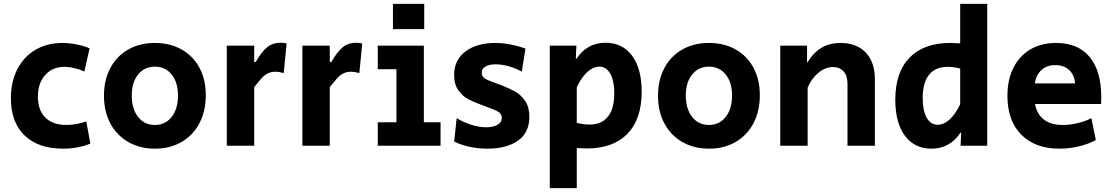

<svg xmlns="http://www.w3.org/2000/svg" viewBox="-20 -750 5727 988"><path d="M36 -245Q36 -329 69 -393.5Q102 -458 162 -493.5Q222 -529 301 -529Q338 -529 378.5 -520.5Q419 -512 441 -501L414 -382Q391 -393 363.5 -399.5Q336 -406 312 -406Q250 -406 212.5 -364Q175 -322 175 -253Q175 -183 213.5 -145Q252 -107 323 -107Q370 -107 424 -125L445 -11Q380 15 305 15Q177 15 106.5 -53Q36 -121 36 -245Z M515 -257Q515 -338 547.5 -399.5Q580 -461 639.5 -495Q699 -529 777 -529Q855 -529 914.5 -495.5Q974 -462 1006.5 -401Q1039 -340 1039 -260Q1039 -179 1006.5 -116.5Q974 -54 914.5 -19.5Q855 15 778 15Q700 15 640.5 -19Q581 -53 548 -114.5Q515 -176 515 -257ZM896 -258Q896 -326 863.5 -366.5Q831 -407 777 -407Q723 -407 690.5 -366.5Q658 -326 658 -258Q658 -190 690.5 -148.5Q723 -107 777 -107Q831 -107 863.5 -148.5Q896 -190 896 -258Z M1147 -515H1288V-431H1296Q1325 -482 1353.5 -506Q1382 -530 1425 -530Q1443 -530 1455 -526L1440 -374Q1414 -381 1398 -381Q1375 -381 1357.5 -372Q1340 -363 1326.5 -348Q1313 -333 1288 -302V0H1147Z M1536 -515H1677V-431H1685Q1714 -482 1742.5 -506Q1771 -530 1814 -530Q1832 -530 1844 -526L1829 -374Q1803 -381 1787 -381Q1764 -381 1746.5 -372Q1729 -363 1715.5 -348Q1702 -333 1677 -302V0H1536Z M2002 -730H2163V-600H2002ZM1924 -121H2020V-394H1924V-515H2161V-121H2247V0H1924Z M2317 -22 2330 -142Q2364 -121 2405 -108Q2446 -95 2482 -95Q2516 -95 2539 -107.5Q2562 -120 2562 -144Q2562 -163 2546 -173.5Q2530 -184 2485 -200L2458 -210Q2415 -226 2388 -240.5Q2361 -255 2339 -285Q2317 -315 2317 -364Q2317 -442 2375.5 -485.5Q2434 -529 2528 -529Q2602 -529 2684 -500L2665 -381Q2636 -398 2599.5 -408.5Q2563 -419 2531 -419Q2498 -419 2478.5 -408Q2459 -397 2459 -376Q2459 -356 2475 -346Q2491 -336 2529 -323Q2559 -312 2564 -310Q2606 -293 2634 -277Q2662 -261 2683 -229.5Q2704 -198 2704 -149Q2704 -67 2645 -26Q2586 15 2489 15Q2440 15 2394.5 5Q2349 -5 2317 -22Z M2809 -515H2946L2943 -448H2947Q2973 -488 3010.5 -509Q3048 -530 3096 -530Q3183 -530 3232.5 -463.5Q3282 -397 3282 -278Q3282 -137 3208.5 -61.5Q3135 14 2999 14Q2982 14 2948 12V218H2809ZM3141 -270Q3141 -334 3120.5 -370.5Q3100 -407 3064 -407Q3032 -407 3002 -379.5Q2972 -352 2948 -301V-118Q2982 -109 3013 -109Q3076 -109 3108.5 -150Q3141 -191 3141 -270Z M3366 -257Q3366 -338 3398.5 -399.5Q3431 -461 3490.5 -495Q3550 -529 3628 -529Q3706 -529 3765.5 -495.5Q3825 -462 3857.5 -401Q3890 -340 3890 -260Q3890 -179 3857.5 -116.5Q3825 -54 3765.5 -19.5Q3706 15 3629 15Q3551 15 3491.5 -19Q3432 -53 3399 -114.5Q3366 -176 3366 -257ZM3747 -258Q3747 -326 3714.5 -366.5Q3682 -407 3628 -407Q3574 -407 3541.5 -366.5Q3509 -326 3509 -258Q3509 -190 3541.5 -148.5Q3574 -107 3628 -107Q3682 -107 3714.5 -148.5Q3747 -190 3747 -258Z M3995 -515H4133V-426Q4165 -479 4207 -504Q4249 -529 4305 -529Q4388 -529 4435 -479.5Q4482 -430 4482 -342V0H4341V-320Q4341 -360 4321 -382.5Q4301 -405 4267 -405Q4227 -405 4191 -375Q4155 -345 4136 -299V0H3995Z M4587 -237Q4587 -378 4660.5 -453.5Q4734 -529 4870 -529Q4887 -529 4921 -527V-730H5060V0H4923L4926 -67H4922Q4896 -27 4858.5 -6Q4821 15 4773 15Q4686 15 4636.5 -51.5Q4587 -118 4587 -237ZM4921 -214V-397Q4887 -406 4856 -406Q4793 -406 4760.5 -365Q4728 -324 4728 -245Q4728 -181 4748.5 -144.5Q4769 -108 4805 -108Q4837 -108 4867 -135.5Q4897 -163 4921 -214Z M5164 -257Q5164 -340 5195 -401.5Q5226 -463 5282.5 -496Q5339 -529 5415 -529Q5527 -529 5587 -457Q5647 -385 5647 -249Q5647 -226 5646 -215H5306Q5316 -162 5352 -134.5Q5388 -107 5449 -107Q5486 -107 5526 -116.5Q5566 -126 5596 -142L5619 -29Q5579 -8 5530.5 3.5Q5482 15 5432 15Q5307 15 5235.5 -57Q5164 -129 5164 -257ZM5512 -321Q5509 -364 5482 -389.5Q5455 -415 5410 -415Q5367 -415 5339.5 -390Q5312 -365 5305 -321Z"/></svg>

Font: Secular One
Style: Regular
Weight: 400
Designer: Michal Sahar
Foundry: Hagilda
Version: Version 1.000